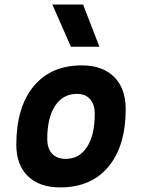

<svg xmlns="http://www.w3.org/2000/svg" viewBox="-20 -815 626 845"><path d="M245.1 9.8Q153.8 9.8 102.8 -39.8Q51.8 -89.4 51.8 -177.7Q51.8 -342.8 127.9 -435.1Q204.1 -527.3 339.8 -527.3Q431.2 -527.3 482.2 -476.6Q533.2 -425.8 533.2 -335Q533.2 -172.4 457.1 -81.3Q381.1 9.8 245.1 9.8ZM268.5 -115.7Q329.1 -115.7 363 -168.2Q397 -220.7 397 -314Q397 -355.2 376.5 -378.5Q356.1 -401.9 318.8 -401.9Q257.2 -401.9 222.6 -349.5Q188 -297.1 188 -203.6Q188 -162.1 209.2 -138.9Q230.4 -115.7 268.5 -115.7ZM292 -609.4 210.4 -794.9H345.7L417.5 -609.4Z"/></svg>

Font: Cascadia Code PL
Style: Italic
Weight: 400
Italic angle: -10°
Monospace: yes
Designer: Aaron Bell
Foundry: Saja Typeworks
Version: Version 2404.023